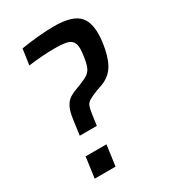

<svg xmlns="http://www.w3.org/2000/svg" viewBox="-172 -786 783 877"><g transform="rotate(-30 219.5 -348.0)"><path d="M116 -284Q121 -321 131 -342Q141 -363 155 -374Q169 -385 195 -395L226 -407Q256 -419 269.5 -429Q283 -439 290.5 -458Q298 -477 303 -515Q309 -555 301.5 -574.5Q294 -594 272 -600.5Q250 -607 203 -607Q140 -607 66 -597L78 -680Q118 -687 167 -691.5Q216 -696 252 -696Q352 -696 386.5 -654.5Q421 -613 408 -519Q399 -453 377 -413.5Q355 -374 311 -356L277 -344Q244 -331 230.5 -322.5Q217 -314 212 -301.5Q207 -289 203 -261L195 -204H105ZM66 0 81 -109H191L176 0Z"/></g></svg>

Font: Assailand Medium
Style: Italic
Weight: 500
Italic angle: -8°
Designer: Hector Gatti with collaboration of the Omnibus-Type team
Foundry: Omnibus-Type
Version: Version 0.072;October 19, 2019;FontCreator 12.0.0.2547 64-bi